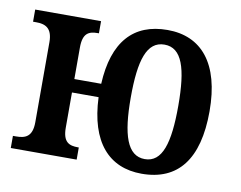

<svg xmlns="http://www.w3.org/2000/svg" viewBox="-66 -634 919 732"><g transform="rotate(10 394.0 -268.5)"><path d="M524 10C664 10 738 -83 738 -269C738 -455 658 -547 527 -547C395 -547 321 -465 313 -301H209V-423C209 -479 232 -489 267 -489H271V-536H16V-489H28C62 -489 91 -479 91 -423V-113C91 -56 63 -47 28 -47H16V0H271V-47H268C234 -47 209 -56 209 -113V-249H312C319 -76 397 10 524 10ZM526 -47C458 -47 433 -125 433 -269C433 -415 457 -490 525 -490C593 -490 617 -414 617 -269C617 -125 594 -47 526 -47Z"/></g></svg>

Font: Noto Serif Condensed Semi
Style: Regular
Weight: 600
Width: 3
Designer: Monotype Design Team
Foundry: Monotype Imaging Inc.
Version: Version 1.002